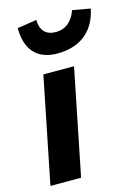

<svg xmlns="http://www.w3.org/2000/svg" viewBox="-114 -808 625 871"><g transform="rotate(-15 198.5 -372.5)"><path d="M12 0H156L256 -497H112ZM199 -572C318 -572 379 -640 397 -730L313 -745C299 -702 268 -668 217 -668C169 -668 145 -697 145 -744L54 -730C54 -624 108 -572 199 -572Z"/></g></svg>

Font: Source Sans Pro
Style: Bold Italic
Weight: 700
Italic angle: -11°
Designer: Paul D. Hunt
Foundry: Adobe Systems Incorporated
Version: Version 3.006;hotconv 1.0.111;makeotfexe 2.5.65597